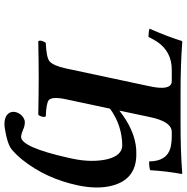

<svg xmlns="http://www.w3.org/2000/svg" viewBox="-8 -685 849 873"><g transform="rotate(90 416.5 -248.5)"><path d="M431.2 -123Q418 -60.5 435.5 -45.4Q450.7 -34.2 508.8 -32.2Q515.6 -23.9 506.3 -4.4Q503.9 0 501.5 2Q401.4 0 333 0Q265.1 0 167.5 2Q160.6 -6.3 170.4 -25.4Q172.9 -29.8 174.8 -32.2Q240.2 -34.7 258.3 -48.8Q278.8 -66.4 291 -123L372.6 -505.9Q392.1 -597.2 355 -604.5Q350.6 -605 346.7 -605H297.4Q213.9 -605 168.9 -537.1Q157.7 -519.5 147.9 -499Q121.6 -499.5 110.4 -503.9Q147.9 -589.8 166 -649.9Q167.5 -651.9 170.9 -652.8Q270.5 -645 401.9 -645H543Q675.3 -645 769 -652.8Q770.5 -651.4 771 -649.9Q758.3 -582 753.9 -506.8Q741.2 -502 713.9 -502Q713.4 -582.5 652.3 -599.1Q630.9 -604.5 601.6 -605H579.6Q538.6 -605 517.6 -527.8Q514.6 -516.1 511.7 -502.9L482.9 -366.7Q572.8 -437.5 659.2 -443.4Q670.9 -443.8 682.6 -443.8Q794.4 -443.8 823.7 -335.4Q841.8 -267.6 822.8 -178.2Q792 -32.7 706.5 74.2Q682.6 103.5 660.2 122.1Q634.8 143.1 565.4 153.8Q553.2 155.8 545.9 155.8Q502.4 155.8 490.7 128.4Q487.3 118.7 488.8 108.9Q494.6 80.6 519 67.4Q527.3 63 534.7 63Q554.7 63.5 568.8 70.8Q589.8 79.6 602.1 80.1Q648.9 80.1 696.8 -131.8Q699.2 -142.1 701.2 -151.9Q720.7 -243.2 703.1 -315.4Q686 -378.9 641.6 -379.9Q549.3 -378.9 474.1 -324.2Z"/></g></svg>

Font: Linux Libertine Slanted O
Style: Bold Slanted
Weight: 700
Designer: Philipp H. Poll
Foundry: Philipp H. Poll
Version: Version 5.0.0